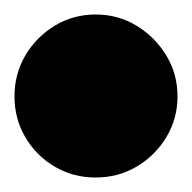

<svg xmlns="http://www.w3.org/2000/svg" viewBox="-82 -1153 265 265"><path d="M-62 -1020Q-62 -989 -47 -963.5Q-32 -938 -6.5 -923Q19 -908 50 -908Q81 -908 106.5 -923Q132 -938 147.5 -963.5Q163 -989 163 -1020Q163 -1051 147.5 -1076.5Q132 -1102 106.5 -1117.5Q81 -1133 50 -1133Q19 -1133 -6.5 -1117.5Q-32 -1102 -47 -1076.5Q-62 -1051 -62 -1020Z"/></svg>

Font: Linefont Black
Style: Regular
Weight: 900
Monospace: yes
Version: Version 3.002;gftools[0.9.33]